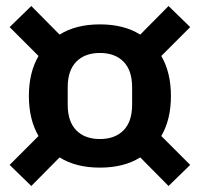

<svg xmlns="http://www.w3.org/2000/svg" viewBox="-20 -668 664 638"><path d="M312 -111Q232 -111 178 -145L84 -50L12 -120L108 -216Q76 -271 76 -349Q76 -427 108 -482L12 -578L84 -648L178 -553Q232 -587 312 -587Q392 -587 446 -553L540 -648L612 -578L516 -482Q548 -427 548 -349Q548 -271 516 -216L612 -120L540 -50L446 -145Q392 -111 312 -111ZM312 -206Q362 -206 390.5 -235Q419 -264 419 -320V-378Q419 -434 390.5 -463Q362 -492 312 -492Q262 -492 233.5 -463Q205 -434 205 -378V-320Q205 -264 233.5 -235Q262 -206 312 -206Z"/></svg>

Font: IBM Plex Sans SmBld
Style: Regular
Weight: 600
Designer: Mike Abbink, Paul van der Laan, Pieter van Rosmalen
Foundry: Bold Monday
Version: Version 3.005